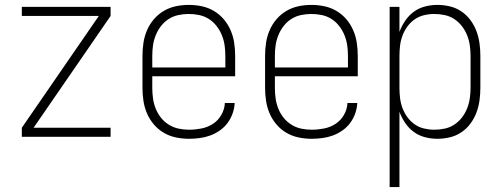

<svg xmlns="http://www.w3.org/2000/svg" viewBox="-20 -558 2040 783"><path d="M69 0V-37L383 -493H69V-530H431V-493L117 -37H431V0Z M751 8Q724 8 697.5 2.5Q671 -3 648 -16.5Q625 -30 607.5 -50.5Q590 -71 579.5 -95.5Q569 -120 565 -146.5Q561 -173 561 -200V-330Q561 -357 565 -383.5Q569 -410 579.5 -434.5Q590 -459 607.5 -479.5Q625 -500 648 -513.5Q671 -527 697 -532.5Q723 -538 750 -538Q777 -538 803 -532.5Q829 -527 852 -513.5Q875 -500 892.5 -479.5Q910 -459 920.5 -434.5Q931 -410 935 -383.5Q939 -357 939 -330V-247H601V-200Q601 -178 604 -156.5Q607 -135 615 -115Q623 -95 636.5 -78Q650 -61 668.5 -49.5Q687 -38 708 -33.5Q729 -29 751 -29Q776 -29 801.5 -34Q827 -39 848.5 -53Q870 -67 883 -90Q896 -113 897 -138H937Q936 -116 928.5 -95Q921 -74 908 -56.5Q895 -39 876.5 -26Q858 -13 837.5 -5.5Q817 2 795 5Q773 8 751 8ZM899 -283V-330Q899 -352 896 -373Q893 -394 885 -414Q877 -434 863.5 -451.5Q850 -469 832 -480.5Q814 -492 793 -496.5Q772 -501 750 -501Q728 -501 707 -496.5Q686 -492 668 -480.5Q650 -469 636.5 -451.5Q623 -434 615 -414Q607 -394 604 -373Q601 -352 601 -330V-283Z M1251 8Q1224 8 1197.5 2.5Q1171 -3 1148 -16.5Q1125 -30 1107.5 -50.5Q1090 -71 1079.5 -95.5Q1069 -120 1065 -146.5Q1061 -173 1061 -200V-330Q1061 -357 1065 -383.5Q1069 -410 1079.5 -434.5Q1090 -459 1107.5 -479.5Q1125 -500 1148 -513.5Q1171 -527 1197 -532.5Q1223 -538 1250 -538Q1277 -538 1303 -532.5Q1329 -527 1352 -513.5Q1375 -500 1392.5 -479.5Q1410 -459 1420.5 -434.5Q1431 -410 1435 -383.5Q1439 -357 1439 -330V-247H1101V-200Q1101 -178 1104 -156.5Q1107 -135 1115 -115Q1123 -95 1136.5 -78Q1150 -61 1168.5 -49.5Q1187 -38 1208 -33.5Q1229 -29 1251 -29Q1276 -29 1301.5 -34Q1327 -39 1348.5 -53Q1370 -67 1383 -90Q1396 -113 1397 -138H1437Q1436 -116 1428.5 -95Q1421 -74 1408 -56.5Q1395 -39 1376.5 -26Q1358 -13 1337.5 -5.5Q1317 2 1295 5Q1273 8 1251 8ZM1399 -283V-330Q1399 -352 1396 -373Q1393 -394 1385 -414Q1377 -434 1363.5 -451.5Q1350 -469 1332 -480.5Q1314 -492 1293 -496.5Q1272 -501 1250 -501Q1228 -501 1207 -496.5Q1186 -492 1168 -480.5Q1150 -469 1136.5 -451.5Q1123 -434 1115 -414Q1107 -394 1104 -373Q1101 -352 1101 -330V-283Z M1569 205V-530H1609V-428Q1618 -452 1632.5 -473.5Q1647 -495 1667.5 -510Q1688 -525 1713 -531.5Q1738 -538 1764 -538Q1789 -538 1814.5 -532Q1840 -526 1861.5 -511.5Q1883 -497 1898.5 -476Q1914 -455 1923 -431Q1932 -407 1935.5 -381.5Q1939 -356 1939 -330V-200Q1939 -174 1935.5 -148.5Q1932 -123 1923 -99Q1914 -75 1898.5 -54Q1883 -33 1861.5 -18.5Q1840 -4 1814.5 2Q1789 8 1764 8Q1738 8 1713 1.5Q1688 -5 1667.5 -20Q1647 -35 1632.5 -56.5Q1618 -78 1609 -102V205ZM1751 -29Q1772 -29 1793.5 -33.5Q1815 -38 1833 -50Q1851 -62 1864 -79Q1877 -96 1885 -116Q1893 -136 1896 -157.5Q1899 -179 1899 -200V-330Q1899 -351 1896 -372.5Q1893 -394 1885 -414Q1877 -434 1864 -451Q1851 -468 1833 -480Q1815 -492 1793.5 -496.5Q1772 -501 1751 -501Q1730 -501 1709 -496Q1688 -491 1671 -479Q1654 -467 1641.5 -450Q1629 -433 1621.5 -413Q1614 -393 1611.5 -372Q1609 -351 1609 -330V-200Q1609 -179 1611.5 -158Q1614 -137 1621.5 -117Q1629 -97 1641.5 -80Q1654 -63 1671 -51Q1688 -39 1709 -34Q1730 -29 1751 -29Z"/></svg>

Font: iosevka_custom_sans_ss08 XLt
Style: Regular
Weight: 200
Designer: Belleve Invis
Foundry: Belleve Invis
Version: Version 10.3.0; ttfautohint (v1.8.3)